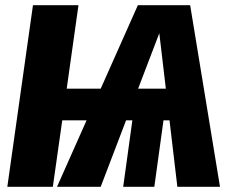

<svg xmlns="http://www.w3.org/2000/svg" viewBox="-20 -714 882 734"><path d="M628 -254H605L570 0H451L486 -254H462L365 0H198L311 -254H218L182 0H8L106 -694H280L235 -375H365L507 -694H707L821 0H658ZM614 -375 589 -587 508 -375Z"/></svg>

Font: Fira Sans Condensed ExtraBold
Style: Italic
Weight: 800
Width: 3
Italic angle: -8°
Designer: bBox Type GmbH & Carrois Corporate GbR & Edenspiekermann AG
Foundry: bBox Type GmbH & Carrois Corporate GbR & Edenspiekermann AG
Version: Version 4.301